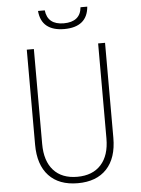

<svg xmlns="http://www.w3.org/2000/svg" viewBox="-65 -1072 831 1134"><g transform="rotate(-5 350.0 -505.0)"><path d="M118 -800H160V-237Q160 -136 209.5 -81Q259 -26 350 -26Q441 -26 491 -81Q541 -136 541 -237V-800H582V-237Q582 -117 521.5 -52.5Q461 12 350 12Q239 12 178.5 -52.5Q118 -117 118 -237ZM244 -1022Q249 -979 275.5 -957.5Q302 -936 350 -936Q398 -936 425 -957.5Q452 -979 456 -1022H496Q491 -962 454 -932Q417 -902 350 -902Q283 -902 246 -932Q209 -962 204 -1022Z"/></g></svg>

Font: Martian Mono SemiExpanded Thin
Style: Regular
Weight: 250
Monospace: yes
Version: Version 0.930